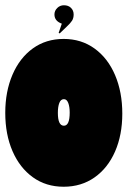

<svg xmlns="http://www.w3.org/2000/svg" viewBox="-20 -694 485 730"><path d="M0 -265Q0 -346 27.5 -410Q55 -474 105 -510Q155 -546 222 -546Q289 -546 339.5 -509.5Q390 -473 417.5 -408.5Q445 -344 445 -262Q445 -181 417.5 -118Q390 -55 339.5 -19.5Q289 16 222 16Q155 16 105 -20Q55 -56 27.5 -119.5Q0 -183 0 -265ZM200 -265Q200 -216 223 -216Q245 -216 245 -266Q245 -288 239.5 -302.5Q234 -317 223 -317Q211 -317 205.5 -302.5Q200 -288 200 -265ZM260 -639Q260 -625 254 -615.5Q248 -606 234 -593L207 -567L203 -569L215 -604Q187 -614 187 -639Q187 -653 197.5 -663.5Q208 -674 223 -674Q240 -674 250 -664Q260 -654 260 -639Z"/></svg>

Font: FFF_tuoi-tre Text
Style: Regular
Weight: 700
Designer: bBox Type GmbH
Foundry: bBox Type GmbH
Version: Version 1.001